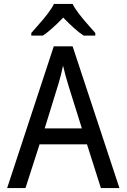

<svg xmlns="http://www.w3.org/2000/svg" viewBox="-20 -951 640 971"><path d="M490.2 0 419.9 -221.2H180.2L108.9 0H16.1L252 -716.8H347.2L584 0ZM394 -301.8 329.1 -508.8Q310.1 -569.3 298.8 -619.1Q289.1 -570.8 276.4 -529.8L206.1 -301.8ZM461.9 -771H402.8Q361.3 -798.3 299.8 -861.8Q234.9 -795.4 196.8 -771H138.2V-784.2Q150.4 -798.3 167 -816.9Q234.9 -892.6 252.9 -931.2H347.2Q365.2 -892.6 433.1 -816.9L461.9 -784.2Z"/></svg>

Font: Noto Mono
Style: Regular
Weight: 400
Designer: Monotype Design Team
Foundry: Monotype Imaging Inc.
Version: Version 1.00